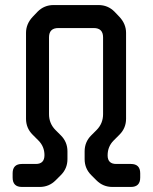

<svg xmlns="http://www.w3.org/2000/svg" viewBox="-20 -731 605 760"><path d="M30 -28Q30 9 67 9H137Q174 9 200 -17L221 -38Q247 -64 247 -101V-132Q247 -169 221 -195L200 -216Q174 -242 174 -279V-583Q174 -620 211 -620H351Q388 -620 388 -583V-279Q388 -242 362 -216L341 -195Q315 -169 315 -132V-101Q315 -64 341 -38L362 -17Q388 9 425 9H498Q535 9 535 -28V-45Q535 -82 498 -82H440Q406 -82 406 -116Q406 -151 430 -175L453 -198Q479 -224 479 -261V-601Q479 -636 453 -664L433 -685Q407 -711 370 -711H192Q155 -711 129 -685L109 -664Q83 -636 83 -601V-261Q83 -224 109 -198L132 -175Q156 -151 156 -117Q156 -82 122 -82H67Q30 -82 30 -45Z"/></svg>

Font: WD-XL Lubrifont TC
Style: Regular
Weight: 400
Designer: [WD-XL Lubrifont] Copyright 2020-2022 (c) NightFurySL2001, Skr-ZERO; [ZCOOL QingKe HuangYou] Copyright 2018-2022 (c) The
Version: Version 2.001;hotconv 1.1.1;makeotfexe 2.6.0